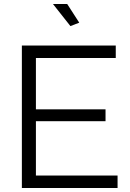

<svg xmlns="http://www.w3.org/2000/svg" viewBox="-20 -937 649 957"><path d="M566 -62V0H89V-710H557V-648H159V-392H506V-333H159V-62ZM244 -917H315L375 -824L331 -807Z"/></svg>

Font: Raleway Thin
Style: Regular
Weight: 400
Version: Version 4.026